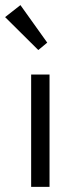

<svg xmlns="http://www.w3.org/2000/svg" viewBox="-37 -732 299 752"><path d="M157 0H85V-440H157ZM-17 -665 43 -712 148 -565 113 -536Z"/></svg>

Font: Tilda Sans
Style: Regular
Weight: 400
Designer: ParaType Ltd
Foundry: ParaType Ltd
Version: Version 1.002W